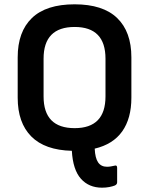

<svg xmlns="http://www.w3.org/2000/svg" viewBox="-20 -687 691 890"><path d="M453 183Q392 183 355 141.5Q318 100 313 12Q188 9 125 -54.5Q62 -118 62 -234V-421Q62 -540 128 -603.5Q194 -667 326 -667Q457 -667 523 -603.5Q589 -540 589 -421V-234Q589 -138 546.5 -78Q504 -18 419 2Q421 46 435 66Q449 86 476 86Q485 86 493.5 84.5Q502 83 511 81Q523 77 523 91V158Q523 168 512 173Q502 177 486.5 180Q471 183 453 183ZM326 -93Q469 -93 469 -240V-415Q469 -562 326 -562Q182 -562 182 -415V-240Q182 -93 326 -93Z"/></svg>

Font: Sofia Sans
Style: Bold
Weight: 700
Designer: Botio Nikoltchev, Ani Petrova
Foundry: lettersoup
Version: Version 4.100; ttfautohint (v1.8.4.7-5d5b)